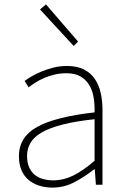

<svg xmlns="http://www.w3.org/2000/svg" viewBox="-20 -840 576 873"><path d="M189 -820 162 -797 315 -631 335 -651ZM218 13Q272 13 319 -12Q366 -37 408 -70H411L416 0H446V-341Q446 -381 438 -417Q430 -453 411.5 -480.5Q393 -508 362 -524Q331 -540 284 -540Q252 -540 222.5 -532.5Q193 -525 168 -514.5Q143 -504 123.5 -492.5Q104 -481 92 -472L110 -443Q123 -453 141 -464.5Q159 -476 181 -485.5Q203 -495 228.5 -501Q254 -507 282 -507Q323 -507 348.5 -491Q374 -475 388 -449.5Q402 -424 406.5 -392.5Q411 -361 410 -329Q232 -309 149 -263Q66 -217 66 -130Q66 -93 78 -65.5Q90 -38 111 -21Q132 -4 159.5 4.5Q187 13 218 13ZM221 -20Q197 -20 175.5 -26Q154 -32 138 -45Q122 -58 112.5 -79.5Q103 -101 103 -131Q103 -164 119 -191Q135 -218 171 -238.5Q207 -259 266 -274Q325 -289 410 -298V-109Q358 -64 313.5 -42Q269 -20 221 -20Z"/></svg>

Font: Spoqa Han Sans Neo Thin
Style: Regular
Weight: 100
Designer: [Spoqa Han Sans Neo] Dong-huui Kim  Younghwa Kang  Yujin Lee  [Noto Sans] Ryoko NISHIZUKA  (kana & ideographs); Paul D. 
Foundry: Spoqa (http://www.spoqa-han-sans.com)
Version: Version 1.100;hotconv 1.0.109;makeotfexe 2.5.65596